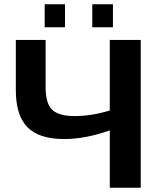

<svg xmlns="http://www.w3.org/2000/svg" viewBox="-20 -874 743 894"><path d="M491.2 0V-267.1Q378.4 -226.6 278.8 -226.6Q161.6 -226.6 107.7 -281.7Q53.7 -336.9 53.7 -453.6V-688H192.4V-468.8Q192.4 -391.6 223.4 -362.5Q254.4 -333.5 327.6 -333.5Q404.8 -333.5 491.2 -359.4V-688H635.3V0ZM409.7 -747.1V-854H505.9V-747.1ZM188 -747.1V-854H282.7V-747.1Z"/></svg>

Font: Arial
Style: Bold
Weight: 700
Designer: Steve Matteson
Foundry: Ascender Corporation
Version: Version 2.00.3